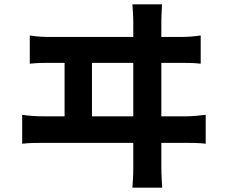

<svg xmlns="http://www.w3.org/2000/svg" viewBox="-20 -810 1040 883"><path d="M403 -275V-521H593V-275ZM722 -275V-521H810C832 -521 874 -521 903 -517V-647C877 -643 845 -640 810 -640H722V-712C722 -725 723 -749 725 -790H589C592 -744 593 -726 593 -712V-640H216C185 -640 149 -641 117 -647V-517C151 -521 186 -521 216 -521H277V-275H180C150 -275 114 -277 82 -282V-149C115 -153 150 -153 180 -153H593V-40C593 -30 593 -2 589 53H726C722 -4 722 -34 722 -42V-153H833C856 -153 898 -153 926 -149V-282C900 -279 868 -275 833 -275Z"/></svg>

Font: Noto Sans CJK JP Bold
Style: Regular
Weight: 700
Designer: Ryoko NISHIZUKA (kana & ideographs); Paul D. Hunt (Latin, Greek & Cyrillic); Wenlong ZHANG (bopomofo); Sandoll Communica
Foundry: Adobe Systems Incorporated
Version: Version 1.004;PS 1.004;hotconv 1.0.82;makeotf.lib2.5.63406